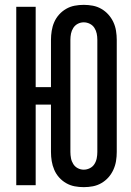

<svg xmlns="http://www.w3.org/2000/svg" viewBox="-20 -763 540 791"><path d="M325 8Q344 8 362.5 4.5Q381 1 397.5 -8.5Q414 -18 426.5 -32Q439 -46 447 -63.5Q455 -81 458 -99.5Q461 -118 461 -137V-599Q461 -617 458 -636Q455 -655 447 -672Q439 -689 426.5 -703Q414 -717 397.5 -726.5Q381 -736 362.5 -739.5Q344 -743 325 -743Q306 -743 287.5 -739.5Q269 -736 252.5 -726.5Q236 -717 223.5 -703Q211 -689 203.5 -672Q196 -655 193 -636Q190 -617 190 -599V-404H127V-735H47V0H127V-332H190V-137Q190 -118 193 -99.5Q196 -81 203.5 -63.5Q211 -46 223.5 -32Q236 -18 252.5 -8.5Q269 1 287.5 4.5Q306 8 325 8ZM325 -64Q312 -64 300.5 -70Q289 -76 282 -87Q275 -98 272.5 -111Q270 -124 270 -137V-599Q270 -612 272.5 -624.5Q275 -637 282 -648Q289 -659 300.5 -665Q312 -671 325 -671Q338 -671 350 -665Q362 -659 369 -648Q376 -637 378.5 -624.5Q381 -612 381 -599V-137Q381 -124 378.5 -111Q376 -98 369 -87Q362 -76 350 -70Q338 -64 325 -64Z"/></svg>

Font: Iosevka SS09
Style: Regular
Weight: 400
Monospace: yes
Designer: Belleve Invis
Foundry: Belleve Invis
Version: Version 5.2.1; ttfautohint (v1.8.3)